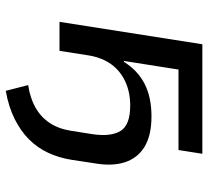

<svg xmlns="http://www.w3.org/2000/svg" viewBox="-48 -489 724 668"><g transform="rotate(90 314.0 -155.0)"><path d="M296 187 276 109Q322 102 354.5 83.5Q387 65 407.5 34.5Q428 4 435 -40L447 -116Q456 -179 435.5 -212.5Q415 -246 347 -246Q301 -246 264 -229Q227 -212 204 -180.5Q181 -149 173 -103L157 0H56L134 -497H515L502 -414H222L192 -224H195Q225 -272 271.5 -296Q318 -320 385 -320Q451 -320 490.5 -296Q530 -272 544.5 -227.5Q559 -183 548 -121L536 -42Q529 2 511.5 39.5Q494 77 465 106Q436 135 394 156Q352 177 296 187Z"/></g></svg>

Font: Nunito Sans 7pt Medium
Style: Italic
Weight: 500
Italic angle: -9°
Designer: Vernon Adams
Foundry: Vernon Adams
Version: Version 3.101;gftools[0.9.27]